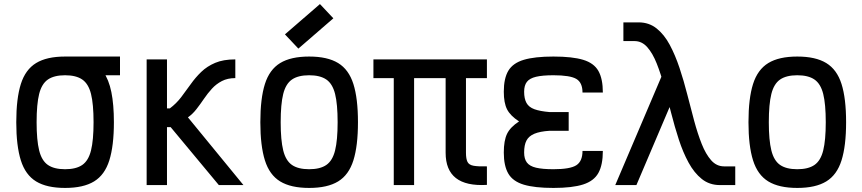

<svg xmlns="http://www.w3.org/2000/svg" viewBox="-20 -910 4240 944"><path d="M300 14Q210 14 157.5 -18Q105 -50 82.5 -121.5Q60 -193 60 -309Q60 -426 82.5 -497Q105 -568 157.5 -600Q210 -632 300 -632Q368 -632 414 -614Q460 -596 487.5 -557.5Q515 -519 527.5 -457.5Q540 -396 540 -309Q540 -193 517.5 -121.5Q495 -50 442.5 -18Q390 14 300 14ZM300 -78Q354 -78 384.5 -99Q415 -120 427.5 -170.5Q440 -221 440 -309Q440 -398 427.5 -448Q415 -498 384.5 -519Q354 -540 300 -540Q246 -540 215.5 -519Q185 -498 172.5 -448Q160 -398 160 -309Q160 -221 172.5 -170.5Q185 -120 215.5 -99Q246 -78 300 -78ZM300 -540V-632H570V-540Z M701 0V-618H801V-377H815Q847 -401 871 -432.5Q895 -464 918 -496.5Q941 -529 969.5 -556.5Q998 -584 1038 -601Q1078 -618 1137 -618V-526Q1099 -526 1071 -511.5Q1043 -497 1022 -474Q1001 -451 983 -424.5Q965 -398 946 -373.5Q927 -349 904 -333L1177 0H1056L819 -285H801V0Z M1500 14Q1410 14 1357.5 -18Q1305 -50 1282.5 -121.5Q1260 -193 1260 -309Q1260 -426 1282.5 -497Q1305 -568 1357.5 -600Q1410 -632 1500 -632Q1590 -632 1642.5 -600Q1695 -568 1717.5 -497Q1740 -426 1740 -309Q1740 -193 1717.5 -121.5Q1695 -50 1642.5 -18Q1590 14 1500 14ZM1500 -78Q1554 -78 1584.5 -99Q1615 -120 1627.5 -170.5Q1640 -221 1640 -309Q1640 -398 1627.5 -448Q1615 -498 1584.5 -519Q1554 -540 1500 -540Q1446 -540 1415.5 -519Q1385 -498 1372.5 -448Q1360 -398 1360 -309Q1360 -221 1372.5 -170.5Q1385 -120 1415.5 -99Q1446 -78 1500 -78ZM1447 -671 1381 -741 1553 -890 1619 -820Z M2374 -1Q2272 5 2221.5 -34.5Q2171 -74 2171 -159V-618H2374V-526H1816V-618H2374V-526H2271V-159Q2271 -129 2278.5 -114Q2286 -99 2308.5 -95Q2331 -91 2374 -92ZM1916 0V-593H2016V0Z M2701 14Q2609 14 2555.5 -2Q2502 -18 2479.5 -56Q2457 -94 2457 -160Q2457 -219 2473 -252Q2489 -285 2532 -313Q2489 -341 2473 -372.5Q2457 -404 2457 -459Q2457 -525 2479.5 -562.5Q2502 -600 2555.5 -616Q2609 -632 2701 -632Q2794 -632 2847 -616Q2900 -600 2922 -561.5Q2944 -523 2944 -455H2844Q2844 -504 2813.5 -522Q2783 -540 2701 -540Q2647 -540 2615.5 -532.5Q2584 -525 2570.5 -507.5Q2557 -490 2557 -459Q2557 -425 2568.5 -404Q2580 -383 2607.5 -373Q2635 -363 2682 -359H2776V-267H2682Q2635 -264 2607.5 -252.5Q2580 -241 2568.5 -219Q2557 -197 2557 -160Q2557 -129 2570.5 -111Q2584 -93 2615.5 -85.5Q2647 -78 2701 -78Q2783 -78 2813.5 -97.5Q2844 -117 2844 -168H2944Q2944 -99 2922 -59.5Q2900 -20 2847 -3Q2794 14 2701 14Z M3520 0Q3468 0 3430.5 -30Q3393 -60 3365.5 -110.5Q3338 -161 3317.5 -224Q3297 -287 3280 -354Q3263 -421 3246 -484Q3229 -547 3209 -597.5Q3189 -648 3162.5 -678Q3136 -708 3100 -708H3045V-800H3120Q3171 -800 3208.5 -770Q3246 -740 3273 -689.5Q3300 -639 3321 -576Q3342 -513 3359 -446Q3376 -379 3393 -316Q3410 -253 3430 -202.5Q3450 -152 3476.5 -122Q3503 -92 3540 -92H3595V0ZM3005 0 3266 -613 3309 -470 3109 0Z M3900 14Q3810 14 3757.5 -18Q3705 -50 3682.5 -121.5Q3660 -193 3660 -309Q3660 -426 3682.5 -497Q3705 -568 3757.5 -600Q3810 -632 3900 -632Q3990 -632 4042.5 -600Q4095 -568 4117.5 -497Q4140 -426 4140 -309Q4140 -193 4117.5 -121.5Q4095 -50 4042.5 -18Q3990 14 3900 14ZM3900 -78Q3954 -78 3984.5 -99Q4015 -120 4027.5 -170.5Q4040 -221 4040 -309Q4040 -398 4027.5 -448Q4015 -498 3984.5 -519Q3954 -540 3900 -540Q3846 -540 3815.5 -519Q3785 -498 3772.5 -448Q3760 -398 3760 -309Q3760 -221 3772.5 -170.5Q3785 -120 3815.5 -99Q3846 -78 3900 -78Z"/></svg>

Font: Victor Mono Thin
Style: Regular
Weight: 100
Monospace: yes
Designer: Rune Bjørnerås
Version: Version 1.561;gftools[0.9.30]